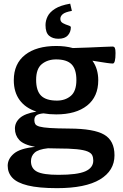

<svg xmlns="http://www.w3.org/2000/svg" viewBox="-20 -770 654 1023"><path d="M280 -160.5Q243 -160.5 211.5 -166Q185.5 -163.5 174.2 -155.5Q163 -147.5 163 -129.5Q163 -117.5 168 -109Q173 -100.5 190.8 -95.5Q208.5 -90.5 246.2 -88Q284 -85.5 349.5 -85Q480.5 -84.5 535.2 -52.5Q590 -20.5 590 57.5Q590 139.5 512.8 186Q435.5 232.5 284 232.5Q186 232.5 128.2 218.2Q70.5 204 45.8 177.2Q21 150.5 21 113Q21 76.5 54 48.5Q87 20.5 167 12.5Q105.5 1 82.5 -24.2Q59.5 -49.5 59.5 -85Q59.5 -117.5 85.8 -141.2Q112 -165 174 -175.5Q115.5 -194.5 84.5 -237Q53.5 -279.5 53.5 -342.5Q53.5 -430.5 113.8 -477.8Q174 -525 280 -525Q328.5 -525 368 -514Q410 -515 453 -516.8Q496 -518.5 529.8 -520.2Q563.5 -522 579 -522Q588.5 -522 592 -514.5Q595.5 -507 595.5 -487.5Q595.5 -431.5 581 -431.5Q570.5 -431.5 547.8 -434.8Q525 -438 472.5 -446.5Q503.5 -403.5 503.5 -342.5Q503.5 -254.5 444 -207.5Q384.5 -160.5 280 -160.5ZM283.5 -234Q327.5 -234 357.2 -259Q387 -284 387 -343.5Q387 -401.5 361.2 -427.5Q335.5 -453.5 279 -453.5Q234 -453.5 203.2 -428.8Q172.5 -404 172.5 -344.5Q172.5 -286.5 199 -260.2Q225.5 -234 283.5 -234ZM145 89Q145 128 177.5 144.8Q210 161.5 291.5 161.5Q392 161.5 434.5 142.8Q477 124 477 85.5Q477 69 471.2 57Q465.5 45 446.5 37Q427.5 29 388.8 25Q350 21 283.5 21Q258 21 235.5 20Q184 25.5 164.5 43.5Q145 61.5 145 89ZM357.5 -625Q357.5 -599.5 341.5 -581.5Q325.5 -563.5 291 -563.5Q260.5 -563.5 241.5 -579.8Q222.5 -596 222.5 -636Q222.5 -660 233.8 -682.8Q245 -705.5 273.5 -723.5Q302 -741.5 354 -750.5L363 -712Q327 -705.5 314.2 -694.5Q301.5 -683.5 301.5 -669.5Q301.5 -654 315.5 -646.5Q329.5 -639 343.5 -634.8Q357.5 -630.5 357.5 -625Z"/></svg>

Font: Newsreader Caption Medium
Style: Regular
Weight: 500
Designer: Hugues Gentile
Foundry: Production Type
Version: Version 1.001